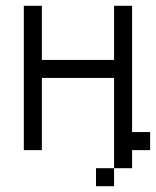

<svg xmlns="http://www.w3.org/2000/svg" viewBox="-20 -520 540 665"><path d="M500 0V-62.5H437.5V-500H375V-312.5H125V-500H62.5Q62.5 -500 62.5 0H125Q125 0 125 -250H375V62.5H312.5V125H375V62.5H437.5V0Z"/></svg>

Font: CalcUnifontExMono
Style: Regular
Weight: 500
Version: Version 15.0.06